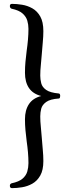

<svg xmlns="http://www.w3.org/2000/svg" viewBox="-20 -800 381 992"><path d="M42 172Q31 172 31 160Q31 150 40 147Q78 139 96.5 123Q115 107 121 86Q127 65 127 43Q127 16 124.5 -13Q122 -42 118 -69Q114 -100 111.5 -127.5Q109 -155 109 -184Q109 -231 129.5 -262Q150 -293 193 -304Q150 -315 129.5 -345.5Q109 -376 109 -424Q109 -453 111.5 -480.5Q114 -508 118 -539Q122 -566 124.5 -595Q127 -624 127 -651Q127 -673 121 -693.5Q115 -714 96.5 -730.5Q78 -747 40 -755Q31 -758 31 -769Q31 -780 42 -780Q66 -780 94 -775.5Q122 -771 147 -757Q172 -743 188 -715Q204 -687 204 -639Q204 -612 201 -581Q198 -550 196 -521Q194 -491 191 -464Q188 -437 188 -409Q188 -390 193 -370Q198 -350 218.5 -335.5Q239 -321 284 -317Q291 -316 291 -304Q291 -300 289.5 -295.5Q288 -291 284 -291Q239 -288 218.5 -273Q198 -258 193 -238.5Q188 -219 188 -199Q188 -172 191 -144.5Q194 -117 196 -87Q198 -58 201 -27Q204 4 204 32Q204 79 188 107Q172 135 147 149Q122 163 94 167.5Q66 172 42 172Z"/></svg>

Font: Zen Old Mincho Medium
Style: Regular
Weight: 500
Designer: Yoshimichi Ohira
Foundry: Positype
Version: Version 1.500